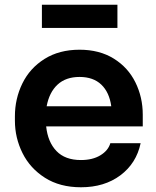

<svg xmlns="http://www.w3.org/2000/svg" viewBox="-20 -772 660 811"><path d="M43 -262V-281Q43 -355 74.5 -419.5Q106 -484 168 -523Q230 -562 316 -562Q400 -562 460.5 -524.5Q521 -487 552 -424Q583 -361 583 -288V-238H175Q182 -172 218.5 -134Q255 -96 322 -96Q371 -96 404 -116Q437 -136 446 -167H574Q556 -82 488.5 -31.5Q421 19 322 19Q233 19 170 -21Q107 -61 75 -125.5Q43 -190 43 -262ZM450 -323Q442 -382 408 -414.5Q374 -447 316 -447Q258 -447 223 -414.5Q188 -382 177 -323ZM157 -752H476V-654H157Z"/></svg>

Font: Sora-SIA SemiBold
Style: Regular
Weight: 600
Designer: Jonathan Barnbrook, Julián Moncada
Foundry: Barnbrook Fonts
Version: Version 2.000